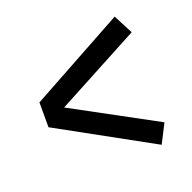

<svg xmlns="http://www.w3.org/2000/svg" viewBox="-84 -623 582 581"><g transform="rotate(-20 207.0 -332.5)"><path d="M341.8 -539.1 374 -477.1 104 -333 374 -187 342.8 -126 39.1 -293V-373Z"/></g></svg>

Font: Fira Sans Compressed Book
Style: Regular
Weight: 350
Width: 1
Designer: Carrois Corporate & Edenspiekermann AG
Foundry: Carrois Corporate GbR & Edenspiekermann AG
Version: Version 4.203;PS 004.203;hotconv 1.0.88;makeotf.lib2.5.64775